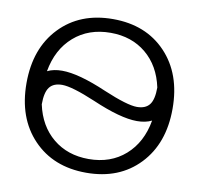

<svg xmlns="http://www.w3.org/2000/svg" viewBox="-82 -826 958 923"><g transform="rotate(10 396.5 -365.0)"><path d="M138 -92.5Q40 -195 40 -365Q40 -535 138 -637.5Q236 -740 397 -740Q558 -740 655.5 -637.5Q753 -535 753 -365Q753 -195 655.5 -92.5Q558 10 397 10Q236 10 138 -92.5ZM130 -277Q152 -174 223 -115.5Q294 -57 397 -57Q504 -57 575.5 -120Q647 -183 666 -292Q636 -277 594 -277Q514 -277 375 -337Q259 -386 211 -386Q169 -386 149.5 -361Q130 -336 130 -277ZM127 -438Q157 -453 199 -453Q280 -453 419 -393Q535 -344 582 -344Q624 -344 643.5 -369Q663 -394 663 -453Q641 -556 570.5 -614.5Q500 -673 397 -673Q290 -673 218 -610Q146 -547 127 -438Z"/></g></svg>

Font: M PLUS 1p
Style: Regular
Weight: 400
Version: Version 1.062